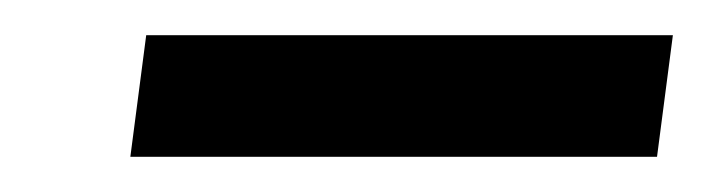

<svg xmlns="http://www.w3.org/2000/svg" viewBox="-20 -709 402 109"><path d="M63 -689H362L353 -620H54Z"/></svg>

Font: Rosario SemiBold
Style: Italic
Weight: 600
Italic angle: -8.05°
Designer: Hector Gatti
Foundry: Omnibus Type
Version: Version 1.101; ttfautohint (v1.8.1.43-b0c9)